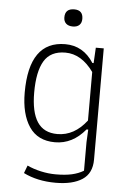

<svg xmlns="http://www.w3.org/2000/svg" viewBox="-57 -685 612 915"><g transform="rotate(5 249.0 -227.5)"><path d="M217 -601Q217 -643 261 -643Q303 -643 303 -601Q303 -582 292 -571.5Q281 -561 261 -561Q240 -561 228.5 -571.5Q217 -582 217 -601ZM90 155 104 118Q134 132 170 140Q206 148 241 148Q286 148 317.5 141Q349 134 374 119V-18L377 -78H369Q308 -4 224 -4Q141 -4 100.5 -64.5Q60 -125 60 -228Q60 -474 233 -474Q319 -474 369 -396H375L379 -470H417V62Q417 128 371 158Q325 188 244 188Q156 188 90 155ZM372 -121V-353Q314 -434 237 -434Q166 -434 135.5 -383Q105 -332 105 -232Q105 -138 136 -91Q167 -44 232 -44Q313 -44 372 -121Z"/></g></svg>

Font: Athiti Light
Style: Regular
Weight: 300
Designer: CadsonDemak Team
Foundry: CadsonDemak
Version: Version 1.033